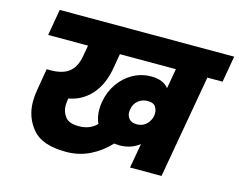

<svg xmlns="http://www.w3.org/2000/svg" viewBox="-102 -896 1318 1060"><g transform="rotate(15 556.5 -366.0)"><path d="M1113 -740 1087 -590H1000L896 0H716L741 -141Q694 -103 627 -103Q616 -103 597 -105Q549 -53 487 -22.5Q425 8 351 8Q215 8 159.5 -58Q104 -124 104 -213Q104 -248 111 -287L131 -405H153Q222 -405 259 -434.5Q296 -464 307 -528L318 -590H90L116 -740ZM382 -147Q447 -147 485 -187Q469 -223 469 -265Q469 -287 473 -311Q483 -369 515.5 -416Q548 -463 596 -489.5Q644 -516 700 -516Q769 -516 800 -476L820 -590H500L485 -503Q468 -408 416 -350.5Q364 -293 288 -280L286 -265Q284 -251 284 -238Q284 -204 305 -175.5Q326 -147 382 -147ZM691 -240Q722 -240 743.5 -260Q765 -280 771 -310Q772 -318 772 -325Q772 -345 760.5 -362.5Q749 -380 716 -380Q685 -380 662 -361.5Q639 -343 634 -311Q632 -302 632 -294Q632 -272 646 -256Q660 -240 691 -240Z"/></g></svg>

Font: Fz Poppins ExtBd
Style: Italic
Weight: 800
Italic angle: -10°
Designer: Ninad Kale (Devanagari), Jonny Pinhorn (Latin)
Foundry: Indian Type Foundry
Version: Vit hóa bi Vntype.Com & FontZin.Com